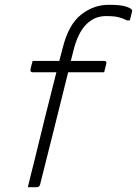

<svg xmlns="http://www.w3.org/2000/svg" viewBox="-20 -780 571 800"><path d="M147 -11Q144 0 133 0H96Q102 -24 108 -49.5Q114 -75 121 -101Q145 -200 168.5 -294.5Q192 -389 215 -479H115Q110 -479 108 -482.5Q106 -486 107 -490Q109 -500 111 -508Q113 -516 116 -526H227Q231 -540 234.5 -554.5Q238 -569 242 -583Q266 -678 318 -719Q370 -760 433 -760Q478 -760 500 -754Q522 -748 529 -740Q532 -737 530 -731L521 -695H509Q492 -704 473.5 -708.5Q455 -713 422 -713Q374 -713 340 -679Q303 -642 285 -565L275 -526H415Q425 -526 423 -515Q421 -505 418.5 -497Q416 -489 414 -479H264Q233 -355 203.5 -236Q174 -117 147 -11Z"/></svg>

Font: Recursive Sn Lnr St Lt
Style: Italic
Weight: 300
Italic angle: -15°
Version: Version 1.079;hotconv 1.0.112;makeotfexe 2.5.65598; ttfautoh